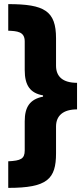

<svg xmlns="http://www.w3.org/2000/svg" viewBox="-20 -744 407 932"><path d="M20 39V168C210 168 252 125 252 0V-130C252 -182 286 -213 354 -213V-342C284 -342 252 -373 252 -425V-558C252 -691 196 -724 20 -724V-595C63 -593 100 -591 100 -543V-404C100 -330 126 -292 189 -281V-275C125 -262 100 -225 100 -155V-14C100 27 81 36 20 39Z"/></svg>

Font: Noto Sans Ethiopic ExtraCondensed Black
Style: Regular
Weight: 900
Width: 2
Designer: Monotype Design Team
Foundry: Monotype Imaging Inc.
Version: Version 2.102